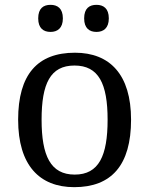

<svg xmlns="http://www.w3.org/2000/svg" viewBox="-20 -764 617 794"><path d="M379 -632C407 -632 430 -647 430 -688C430 -730 407 -744 379 -744C350 -744 328 -730 328 -688C328 -647 350 -632 379 -632ZM189 -632C217 -632 240 -647 240 -688C240 -730 217 -744 189 -744C160 -744 138 -730 138 -688C138 -647 160 -632 189 -632ZM287 10C441 10 522 -81 522 -269C522 -456 434 -546 290 -546C135 -546 55 -456 55 -269C55 -81 143 10 287 10ZM289 -42C189 -42 152 -120 152 -269C152 -418 188 -493 288 -493C388 -493 425 -418 425 -269C425 -120 389 -42 289 -42Z"/></svg>

Font: Noto Serif Devanagari
Style: Regular
Weight: 400
Designer: Universal Thirst, Indian Type Foundry and the Monotype Design Team
Foundry: Monotype Imaging Inc.
Version: Version 2.004